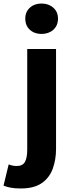

<svg xmlns="http://www.w3.org/2000/svg" viewBox="-77 -841 411 1086"><path d="M41 225Q6 225 -17 220.5Q-40 216 -57 209L-28 89Q-18 93 -6.5 95.5Q5 98 17 98Q51 98 64 75Q77 52 77 5V-564H240V1Q240 62 221.5 113Q203 164 159.5 194.5Q116 225 41 225ZM158 -649Q118 -649 92 -672.5Q66 -696 66 -736Q66 -774 92 -797.5Q118 -821 158 -821Q198 -821 224.5 -797.5Q251 -774 251 -736Q251 -696 224.5 -672.5Q198 -649 158 -649Z"/></svg>

Font: Noto Sans SC ExtraBold
Style: Regular
Weight: 800
Designer: Ryoko NISHIZUKA 西塚涼子 (kana, bopomofo & ideographs); Paul D. Hunt (Latin, Greek & Cyrillic); Sandoll Communications 산돌커뮤니
Foundry: Adobe
Version: Version 2.004-H2;hotconv 1.0.118;makeotfexe 2.5.65603